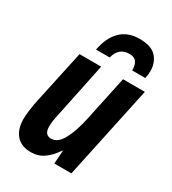

<svg xmlns="http://www.w3.org/2000/svg" viewBox="-188 -865 873 975"><g transform="rotate(30 249.0 -377.5)"><path d="M149 10Q91 10 61.5 -24.5Q32 -59 32 -119Q32 -137 35 -161.5Q38 -186 42 -210L114 -545H241L174 -223Q164 -179 164 -149Q164 -101 203 -101Q242 -101 268.5 -150.5Q295 -200 312 -277L369 -545H497L381 0H281L286 -77H283Q257 -37 224 -13.5Q191 10 149 10ZM175 -607Q189 -683 230.5 -724Q272 -765 340 -765Q410 -765 439.5 -732Q469 -699 469 -651Q469 -630 464 -607H387Q387 -639 375 -656Q363 -673 334 -673Q304 -673 284.5 -658Q265 -643 255 -607Z"/></g></svg>

Font: Noto Sans Condensed
Style: Bold Italic
Weight: 700
Width: 3
Italic angle: -12°
Designer: Monotype Design Team
Foundry: Monotype Imaging Inc.
Version: Version 2.013; ttfautohint (v1.8.4.7-5d5b)